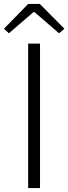

<svg xmlns="http://www.w3.org/2000/svg" viewBox="-36 -949 345 969"><path d="M106 0V-729H166V0ZM-16 -804 106 -929H165L289 -804L262 -781L138 -888H133L9 -781Z"/></svg>

Font: Noto Sans Korean Light
Style: Regular
Weight: 300
Designer: Ryoko NISHIZUKA  (kana & ideographs); Paul D. Hunt (Latin, Greek & Cyrillic); Wenlong ZHANG  (bopomofo); Sandoll Communi
Foundry: Adobe Systems Incorporated
Version: Version 1.000;PS 1;hotconv 1.0.78;makeotf.lib2.5.61930